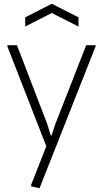

<svg xmlns="http://www.w3.org/2000/svg" viewBox="-20 -780 544 1020"><path d="M146 210 145 203 226 -3 19 -534V-540H70L231 -121L250 -60H254L274 -121L438 -540H488V-534L190 220ZM114 -688 255 -760 397 -688V-639L255 -711L114 -639Z"/></svg>

Font: Encode Sans Narrow
Style: ExtraLight
Weight: 200
Designer: Pablo Impallari, Andres Torresi
Foundry: Pablo Impallari, Andres Torresi
Version: Version 1.000; ttfautohint (v1.00) -l 8 -r 50 -G 200 -x 14 -